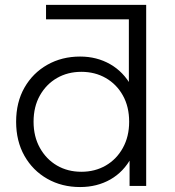

<svg xmlns="http://www.w3.org/2000/svg" viewBox="-20 -762 718 787"><path d="M308.4 4.7Q233.4 4.7 173.9 -29.1Q114.3 -62.9 80.2 -123.2Q46.1 -183.6 46.1 -263Q46.1 -342.8 80.2 -402.7Q114.3 -462.6 173.9 -496.4Q233.4 -530.2 308.4 -530.2Q376.6 -530.2 431.4 -499Q486.3 -467.7 518.8 -408.4Q551.3 -349 551.3 -263Q551.3 -177.9 519.4 -117.8Q487.4 -57.8 432.6 -26.5Q377.7 4.7 308.4 4.7ZM313.5 -57.9Q369.3 -57.9 413.6 -83.5Q457.9 -109.2 483.6 -155.7Q509.4 -202.2 509.4 -263Q509.4 -324.8 483.6 -370.8Q457.9 -416.8 413.6 -442.2Q369.3 -467.6 313.5 -467.6Q257.7 -467.6 213.6 -442.2Q169.6 -416.8 143.6 -370.8Q117.6 -324.8 117.6 -263Q117.6 -202.2 143.6 -155.7Q169.6 -109.2 213.6 -83.5Q257.7 -57.9 313.5 -57.9ZM511.1 0V-158.3L518.2 -264L508.2 -369.7V-742H579.2V0ZM168.7 -682.8V-742H579.2L508.2 -682.8Z"/></svg>

Font: Montserrat Thin
Style: Regular
Weight: 100
Designer: Julieta Ulanovsky
Foundry: Julieta Ulanovsky
Version: Version 9.000